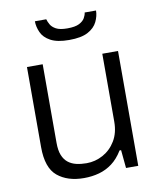

<svg xmlns="http://www.w3.org/2000/svg" viewBox="-83 -789 719 866"><g transform="rotate(-10 276.5 -355.5)"><path d="M232 12Q157 12 111 -26Q65 -64 65 -159V-526H137V-166Q137 -131 146 -109Q155 -87 171 -74.5Q187 -62 208.5 -57Q230 -52 255 -52Q295 -52 330.5 -71.5Q366 -91 388 -127.5Q410 -164 410 -215V-526H482V0H426L418 -83H411Q389 -47 361.5 -26.5Q334 -6 301.5 3Q269 12 232 12ZM274 -613Q220 -613 189.5 -629.5Q159 -646 147.5 -672Q136 -698 136 -723H188Q191 -712 198.5 -698.5Q206 -685 223.5 -675.5Q241 -666 275 -666Q311 -666 329.5 -675.5Q348 -685 355.5 -698.5Q363 -712 364 -723H416Q416 -698 403.5 -672Q391 -646 360.5 -629.5Q330 -613 274 -613Z"/></g></svg>

Font: Archivo SemiBold Light
Style: Regular
Weight: 300
Version: Version 2.001